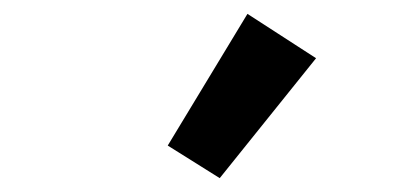

<svg xmlns="http://www.w3.org/2000/svg" viewBox="-20 -836 580 277"><path d="M436 -752 297 -579 222 -626 337 -816Z"/></svg>

Font: IBM Plex Sans Condensed
Style: Bold Italic
Weight: 700
Width: 3
Italic angle: -11.31°
Designer: Mike Abbink, Paul van der Laan, Pieter van Rosmalen
Foundry: Bold Monday
Version: Version 3.201